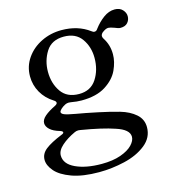

<svg xmlns="http://www.w3.org/2000/svg" viewBox="-106 -610 814 892"><g transform="rotate(-15 300.5 -164.0)"><path d="M577 -474Q577 -456 565.5 -443Q554 -430 531 -430Q521 -430 503 -438Q484 -445 475 -445Q463 -445 445 -431Q437 -423 437 -415Q437 -409 442 -401Q465 -366 465 -321Q465 -285 447 -246Q429 -207 385 -179Q341 -151 269 -151Q246 -151 219 -156Q215 -157 208 -157Q199 -157 191 -153Q177 -146 168.5 -137.5Q160 -129 160 -124Q160 -116 173.5 -110.5Q187 -105 226 -98Q268 -91 329.5 -78Q391 -65 428 -54Q473 -41 501.5 -16Q530 9 530 47Q530 97 488.5 130Q447 163 385 177.5Q323 192 262 192Q183 192 131 173Q79 154 55 126Q31 98 31 71Q31 42 57 21.5Q83 1 137 -21Q148 -25 148 -30Q148 -36 135 -40Q104 -49 88.5 -63.5Q73 -78 73 -94Q73 -111 91.5 -127Q110 -143 143 -159Q154 -165 154 -171Q154 -178 144 -184Q107 -207 86.5 -243Q66 -279 66 -321Q66 -369 93 -408Q120 -447 165 -469Q210 -491 262 -491Q341 -491 396 -450Q403 -444 410 -444Q419 -444 425 -454Q446 -482 472 -501Q498 -520 526 -520Q550 -520 563.5 -505.5Q577 -491 577 -474ZM378 -327Q378 -380 350 -419.5Q322 -459 265 -459Q206 -459 179 -416Q152 -373 152 -320Q152 -264 180 -223.5Q208 -183 266 -183Q322 -183 350 -226Q378 -269 378 -327ZM388 17Q330 -3 227 -20Q224 -21 218 -21Q208 -21 200 -17Q161 1 135 24Q109 47 109 71Q109 112 158.5 135Q208 158 283 158Q337 158 375 144.5Q413 131 432 111Q451 91 451 72Q451 37 388 17Z"/></g></svg>

Font: Shippori Mincho B1 Medium
Style: Regular
Weight: 500
Designer: FONTDASU
Foundry: FONTDASU / Google Inc. / but / Adobe
Version: Version 3.110; ttfautohint (v1.8.3)